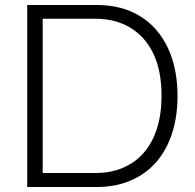

<svg xmlns="http://www.w3.org/2000/svg" viewBox="-20 -749 783 769"><path d="M89 0V-729H367Q469 -729 541.5 -684Q614 -639 652.5 -557Q691 -475 691 -364Q691 -282 669 -214.5Q647 -147 605.5 -99.5Q564 -52 503.5 -26Q443 0 367 0ZM151 -56H361Q423 -56 472.5 -77Q522 -98 556.5 -138Q591 -178 609 -235.5Q627 -293 627 -365Q627 -465 594.5 -533.5Q562 -602 502 -638Q442 -674 361 -674H151Z"/></svg>

Font: Mona Sans ExtraLight Light
Style: Regular
Weight: 300
Version: Version 2.000